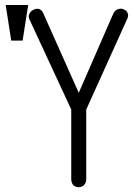

<svg xmlns="http://www.w3.org/2000/svg" viewBox="-20 -738 540 775"><path d="M93.8 -717.8H2.9L25.4 -574.2H71.3ZM99.6 -658.2 267.6 -295.9V-14.6Q267.6 0 276.4 9.8Q285.2 17.6 297.9 17.6Q309.6 17.6 318.4 9.8Q328.1 0 328.1 -14.6V-295.9L493.2 -661.1Q500 -673.8 495.1 -685.5Q491.2 -695.3 479.5 -700.2Q468.8 -705.1 457 -701.2Q444.3 -697.3 437.5 -683.6L297.9 -363.3L153.3 -687.5Q147.5 -699.2 135.7 -702.1Q125 -704.1 114.3 -698.2Q103.5 -692.4 98.6 -682.6Q92.8 -670.9 99.6 -658.2Z"/></svg>

Font: GulimChe
Style: Regular
Weight: 400
Monospace: yes
Version: Version 2.21